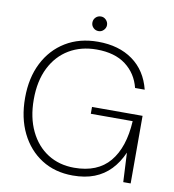

<svg xmlns="http://www.w3.org/2000/svg" viewBox="-92 -928 924 1021"><g transform="rotate(10 370.0 -417.5)"><path d="M369 12Q272 12 200 -34Q128 -80 88 -161.5Q48 -243 48 -351Q48 -459 89 -540Q130 -621 204.5 -666.5Q279 -712 379 -712Q492 -712 567 -658Q642 -604 667 -504H615Q596 -580 536.5 -625Q477 -670 379 -670Q295 -670 231 -632Q167 -594 131 -522.5Q95 -451 95 -351Q95 -253 130 -180.5Q165 -108 226.5 -69Q288 -30 369 -30Q495 -30 560 -107.5Q625 -185 633 -328H407V-365H680V0H640L632 -158Q608 -103 571.5 -65Q535 -27 485 -7.5Q435 12 369 12ZM371 -768Q354 -768 342.5 -779.5Q331 -791 331 -807Q331 -824 342.5 -835.5Q354 -847 371 -847Q387 -847 398.5 -835Q410 -823 410 -807Q410 -792 398.5 -780Q387 -768 371 -768Z"/></g></svg>

Font: DM Sans 16pt ExtraLight
Style: Regular
Weight: 250
Version: Version 4.004;gftools[0.9.30]